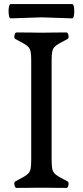

<svg xmlns="http://www.w3.org/2000/svg" viewBox="-20 -920 406 941"><path d="M133 -623Q133 -650 130.5 -664.5Q128 -679 120.5 -688Q113 -697 97.5 -706Q82 -715 55 -729Q48 -733 51 -747Q54 -761 61 -761Q109 -761 127.5 -760.5Q146 -760 161 -760H205Q220 -760 238.5 -760.5Q257 -761 305 -761Q313 -761 315.5 -747Q318 -733 311 -729Q284 -715 268.5 -706Q253 -697 245.5 -688Q238 -679 235.5 -664.5Q233 -650 233 -623V-138Q233 -111 235.5 -96Q238 -81 245.5 -72Q253 -63 268.5 -54Q284 -45 311 -31Q318 -27 315.5 -13Q313 1 305 1Q257 1 238.5 0.5Q220 0 205 0H161Q146 0 127.5 0.5Q109 1 61 1Q54 1 51 -13Q48 -27 55 -31Q82 -45 97.5 -54Q113 -63 120.5 -72Q128 -81 130.5 -96Q133 -111 133 -138ZM333 -830 183 -835 33 -830Q27 -830 24.5 -840.5Q22 -851 22 -865Q22 -879 24.5 -889.5Q27 -900 33 -900H333Q339 -900 341.5 -889.5Q344 -879 344 -865Q344 -851 341.5 -840.5Q339 -830 333 -830Z"/></svg>

Font: Anvers
Style: Regular
Weight: 400
Designer: Ishtar van Looy
Version: Version 1.000